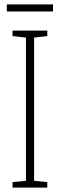

<svg xmlns="http://www.w3.org/2000/svg" viewBox="-20 -853 272 873"><path d="M221 -833H11V-801H221ZM195 0V-25L135 -31V-682L195 -689V-714H37V-689L98 -682V-31L37 -25V0Z"/></svg>

Font: Noto Sans Armenian ExtraCondensed ExtraLight
Style: Regular
Weight: 200
Width: 2
Designer: Monotype Design Team
Foundry: Monotype Imaging Inc.
Version: Version 2.008